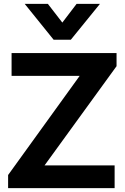

<svg xmlns="http://www.w3.org/2000/svg" viewBox="-20 -975 646 995"><path d="M22 -68 393 -582H40V-700H584V-632L211 -118H574V0H22ZM108 -955H228L303 -858L377 -955H498L347 -769H258Z"/></svg>

Font: Stavian Bold
Style: Bold
Weight: 700
Version: Version 1.000; ttfautohint (v1.6)